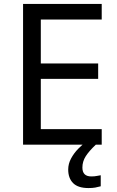

<svg xmlns="http://www.w3.org/2000/svg" viewBox="-20 -734 596 974"><path d="M496 0H97V-714H496V-635H187V-412H478V-334H187V-79H496ZM398 116Q398 161 443 161Q460 161 471.5 158.5Q483 156 491 155V211Q477 215 463 217.5Q449 220 429 220Q376 220 351 195Q326 170 326 126Q326 97 340.5 70Q355 43 376.5 21Q398 -1 418 -15L466 0Q432 32 415 58.5Q398 85 398 116Z"/></svg>

Font: Noto Sans Mongolian
Style: Regular
Weight: 400
Designer: Monotype Design Team
Foundry: Monotype Imaging Inc.
Version: Version 3.001; ttfautohint (v1.8.4.7-5d5b)